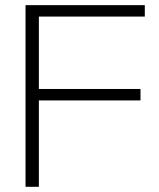

<svg xmlns="http://www.w3.org/2000/svg" viewBox="-20 -718 613 738"><path d="M536.6 -698.2V-654.3H129.4V-376H520V-332H129.4V0H78.1V-698.2Z"/></svg>

Font: Sansation Light
Style: Light
Weight: 300
Designer: Bernd Montag
Version: Version 1.301